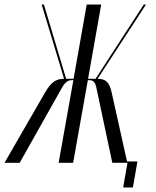

<svg xmlns="http://www.w3.org/2000/svg" viewBox="-79 -719 691 848"><path d="M566 -699H556L343 -371H310L368 -699H304L246 -371H213L115 -699H105L204 -371C169 -371 146 -357 118 -307L-59 0H8L191 -325C209 -358 221 -365 240 -365H245L180 0H244L309 -365H314C333 -365 342 -358 348 -325L417 0H484L465 109H508L528 -6H482L415 -307C405 -357 387 -371 352 -371Z"/></svg>

Font: Moniqa Ita Display
Style: Italic
Weight: 400
Italic angle: -10°
Designer: Rajesh Rajput
Foundry: Rajesh Rajput
Version: Version 1.000